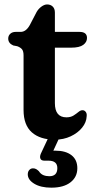

<svg xmlns="http://www.w3.org/2000/svg" viewBox="-20 -618 437 864"><path d="M57.5 -410 39.5 -413.5Q17 -423.5 17 -444.5Q17 -457.5 26.2 -466Q35.5 -474.5 50.5 -474.5H73Q97 -474.5 114 -505L145 -564.5Q153.5 -579 166.8 -588.5Q180 -598 192 -598Q207.5 -598 217.2 -588.5Q227 -579 227 -561.5V-474.5H338Q371.5 -474.5 371.5 -447Q371.5 -428.5 354.5 -416Q337.5 -403.5 300 -403.5H227V-154Q227 -90 279 -90Q298 -90 311 -98.2Q324 -106.5 333.5 -114.5Q343 -122.5 352.5 -122Q360.5 -121.5 366 -114.2Q371.5 -107 370 -95Q369 -67.5 349.5 -43.5Q330 -19.5 298 -4.5Q266 10.5 227 10.5Q160.5 10.5 123.2 -22.5Q86 -55.5 86 -123V-368.5Q86 -388 78.8 -396.5Q71.5 -405 57.5 -410ZM202.5 -9H252L220 60Q224.5 60 229.5 60Q275.5 60 301.8 80.5Q328 101 328 139Q328 178.5 297.2 202.5Q266.5 226.5 211 226.5Q163.5 226.5 134.2 208.8Q105 191 105 166.5Q105 154.5 111.8 147Q118.5 139.5 128.5 139.5Q137 139.5 143.2 143.2Q149.5 147 155 152.5Q163 165 175 170Q187 175 202 175Q238 175 238 138.5Q238 105 198 105H180Q165.5 105 161.8 95.8Q158 86.5 164 73Z"/></svg>

Font: Fraunces 9pt S100 SemiBold
Style: Regular
Weight: 600
Version: Version 1.000; ttfautohint (v1.8.3)